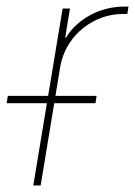

<svg xmlns="http://www.w3.org/2000/svg" viewBox="-56 -565 411 585"><path d="M45.4 0 134.8 -539.1H157.2L142.6 -450.2H145Q171.4 -493.7 219.5 -519.3Q267.6 -544.9 323.7 -544.9Q328.1 -544.9 329.6 -544.9Q331.1 -544.9 335.4 -544.9L332 -522.5Q329.6 -522.5 327.1 -522.5Q324.7 -522.5 320.3 -522.5Q272.5 -522.5 231.2 -501.2Q189.9 -480 162.4 -443.1Q134.8 -406.2 127 -358.4L67.9 0ZM-35.6 -250.5 -32.2 -272.9H238.3L234.9 -250.5Z"/></svg>

Font: Inter 18pt Thin
Style: Italic
Weight: 250
Italic angle: -9.3988°
Version: Version 4.001;git-66647c0bb